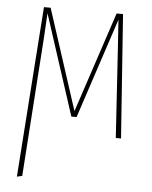

<svg xmlns="http://www.w3.org/2000/svg" viewBox="-52 -562 636 803"><g transform="rotate(5 266.0 -161.0)"><path d="M432 -519 469 0H447L422 -390L415 -494L276 -73H254L117 -495L111 -390L71 192L49 197L100 -519H128L265 -97L405 -519Z"/></g></svg>

Font: Fira Sans Extra Condensed Thin
Style: Regular
Weight: 250
Width: 1
Designer: Carrois Corporate & Edenspiekermann AG
Foundry: Carrois Corporate GbR & Edenspiekermann AG
Version: Version 4.203